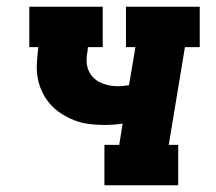

<svg xmlns="http://www.w3.org/2000/svg" viewBox="-20 -550 640 570"><path d="M290 0V-120H334L344 -183Q331 -181 317 -180Q303 -179 290 -179Q266 -179 243.5 -182Q221 -185 200.5 -193Q180 -201 161.5 -213Q143 -225 129 -241Q115 -257 105.5 -276.5Q96 -296 92 -318.5Q88 -341 89.5 -364Q91 -387 94 -410H67V-530H285V-410H241L240 -399Q237 -385 237 -371Q237 -357 241.5 -344.5Q246 -332 255 -322Q264 -312 276 -306Q288 -300 301.5 -297Q315 -294 329 -294Q337 -294 346 -295Q355 -296 363 -297L382 -410H354V-530H573V-410H529L481 -120H509V0Z"/></svg>

Font: Iosevka Curly Slab HvExObl
Style: Regular
Weight: 900
Width: 7
Italic angle: -9°
Monospace: yes
Designer: Belleve Invis
Foundry: Belleve Invis
Version: Version 11.1.0; ttfautohint (v1.8.3)